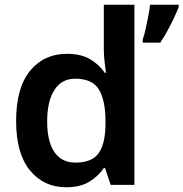

<svg xmlns="http://www.w3.org/2000/svg" viewBox="-20 -780 774 810"><path d="M259 10Q165 10 106.5 -61Q48 -132 48 -270Q48 -410 107 -481.5Q166 -553 262 -553Q322 -553 360.5 -530Q399 -507 422 -473H427Q425 -488 421.5 -517Q418 -546 418 -572V-760H547V0H447L423 -71H418Q395 -37 357 -13.5Q319 10 259 10ZM298 -94Q368 -94 396 -133.5Q424 -173 425 -253V-269Q425 -356 397.5 -402Q370 -448 297 -448Q240 -448 209.5 -400.5Q179 -353 179 -268Q179 -183 209.5 -138.5Q240 -94 298 -94ZM734 -750Q726 -730 714 -704.5Q702 -679 687.5 -652Q673 -625 656 -600H582V-613Q589 -632 594.5 -658.5Q600 -685 605.5 -712Q611 -739 613 -760H734Z"/></svg>

Font: Noto Sans Nag Mundari SemiBold
Style: Regular
Weight: 600
Version: Version 1.000